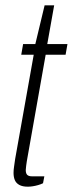

<svg xmlns="http://www.w3.org/2000/svg" viewBox="-20 -692 274 723"><path d="M85 11Q65 11 53 4.5Q41 -2 36 -13.5Q31 -25 31 -41Q31 -52 33 -65Q35 -78 37 -93L107 -486H60L67 -526H113L148 -672H184L158 -526H234L227 -486H152L81 -85Q80 -78 78.5 -67.5Q77 -57 77 -52Q77 -39 82.5 -33.5Q88 -28 101 -28H147L142 -2Q134 2 123.5 5Q113 8 103 9.5Q93 11 85 11Z"/></svg>

Font: Archivo Condensed Thin
Style: Italic
Weight: 250
Width: 3
Italic angle: -10°
Designer: Hector Gatti
Foundry: Omnibus-Type
Version: Version 2.001